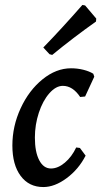

<svg xmlns="http://www.w3.org/2000/svg" viewBox="-20 -744 409 776"><path d="M121 -188Q121 -130 138.5 -96.5Q156 -63 186 -63Q214 -63 242 -86.5Q270 -110 288 -148L303 -146L326 -115Q298 -60 249.5 -24Q201 12 155 12Q97 12 63.5 -33Q30 -78 30 -156Q30 -234 63.5 -306.5Q97 -379 152 -423.5Q207 -468 267 -468Q293 -468 317 -462Q341 -456 357 -446L361 -434L324 -354L304 -352Q274 -397 234 -397Q206 -397 179.5 -367Q153 -337 137 -288.5Q121 -240 121 -188ZM191 -522 180 -525 155 -552Q228 -627 313 -724L324 -722L369 -669L368 -657Q275 -591 191 -522Z"/></svg>

Font: Alegreya Medium
Style: Italic
Weight: 500
Italic angle: -7°
Designer: Juan Pablo del Peral
Foundry: Huerta Tipografica
Version: Version 2.008; ttfautohint (v1.8)